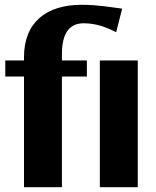

<svg xmlns="http://www.w3.org/2000/svg" viewBox="-20 -780 648 800"><path d="M2 -461H80V0H238V-461H342V-528H238V-554C238 -646 272 -683 329 -683C381 -683 424 -666 464 -646L489 -744C434 -751 388 -760 320 -760C174 -760 80 -688 80 -542V-528H2ZM396 0H554V-528H396Z"/></svg>

Font: Aerodynamic
Style: Bd
Weight: 500
Designer: Google
Version: Version 2.000980; 2014